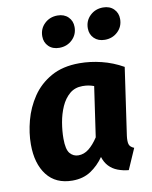

<svg xmlns="http://www.w3.org/2000/svg" viewBox="-90 -867 752 950"><g transform="rotate(-10 286.0 -391.5)"><path d="M330.3 -548.8Q384.6 -548.8 440.8 -535Q497 -521.2 548.5 -492L499.7 -153.8Q496.4 -127.8 500.3 -112.9Q504.1 -98.1 525.2 -89.4L479.7 14.6Q450.5 11.9 424.9 2.1Q399.4 -7.7 381.7 -26.6Q364 -45.4 355.5 -73.4Q327.7 -33.4 289.2 -8.1Q250.7 17.2 197.2 17.2Q113.6 17.2 69.1 -40.2Q24.6 -97.7 24.6 -194.6Q24.6 -251.8 40.9 -313.6Q57.2 -375.4 93 -428.9Q128.8 -482.4 187.5 -515.6Q246.2 -548.8 330.3 -548.8ZM325.8 -434.8Q287.6 -434.8 261.2 -412.4Q234.8 -389.9 218.6 -353.5Q202.5 -317 195.4 -275Q188.3 -233 188.3 -194.9Q188.3 -139.9 205.3 -120.3Q222.3 -100.7 247.4 -100.7Q275.8 -100.7 300 -119.9Q324.2 -139.1 346.8 -173.6L383.2 -424.9Q368.7 -430 355.7 -432.4Q342.7 -434.8 325.8 -434.8ZM246.8 -641Q213.4 -641 193.2 -661Q173 -681 173 -711.5Q173 -749.6 199.5 -774.9Q225.9 -800.2 264.7 -800.2Q298.1 -800.2 318.3 -780.1Q338.5 -760.1 338.5 -729.7Q338.5 -691.6 312 -666.3Q285.6 -641 246.8 -641ZM475.7 -641Q442.3 -641 422 -661Q401.8 -681 401.8 -711.5Q401.8 -749.6 428.3 -774.9Q454.8 -800.2 493.5 -800.2Q526.9 -800.2 547.1 -780.1Q567.3 -760.1 567.3 -729.7Q567.3 -691.6 540.8 -666.3Q514.4 -641 475.7 -641Z"/></g></svg>

Font: Fira Sans Variable
Style: Italic
Weight: 397
Italic angle: -8°
Designer: Carrois Corporate & Edenspiekermann AG
Foundry: Carrois Corporate GbR & Edenspiekermann AG
Version: Version 4.202